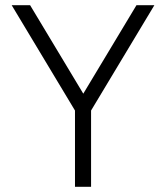

<svg xmlns="http://www.w3.org/2000/svg" viewBox="-20 -720 640 740"><path d="M269 0H331V-294L575 -700H506L301 -359L96 -700H25L269 -294Z"/></svg>

Font: CommitMonoV143 ExtLt
Style: Regular
Weight: 200
Monospace: yes
Designer: Eigil Nikolajsen
Foundry: Eigil Nikolajsen
Version: Version 1.143